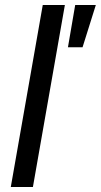

<svg xmlns="http://www.w3.org/2000/svg" viewBox="-20 -743 401 763"><path d="M22.9 0 149.9 -723.1H237.8L110.8 0ZM250 -555.2 278.8 -723.1H360.8L308.1 -555.2Z"/></svg>

Font: Archivo
Style: Italic
Weight: 400
Italic angle: -10°
Designer: Hector Gatti
Foundry: Omnibus-Type
Version: Version 2.001